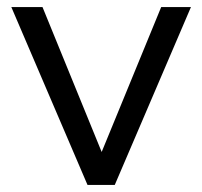

<svg xmlns="http://www.w3.org/2000/svg" viewBox="-20 -522 571 542"><path d="M227 0H304L519 -502H435L267 -93L100 -502H12Z"/></svg>

Font: Poppy and Pepper
Style: Regular
Weight: 400
Designer: Thy Ha
Foundry: Thy Ha
Version: Version 0.001;Glyphs 3.2 (3227)